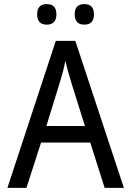

<svg xmlns="http://www.w3.org/2000/svg" viewBox="-20 -916 640 936"><path d="M490.2 0 419.9 -221.2H180.2L108.9 0H16.1L252 -716.8H347.2L584 0ZM394 -301.8 329.1 -508.8Q310.1 -569.3 298.8 -619.1Q289.1 -570.8 276.4 -529.8L206.1 -301.8ZM208 -896Q254.9 -896 254.9 -846.2Q254.9 -795.9 208 -795.9Q161.1 -795.9 161.1 -846.2Q161.1 -896 208 -896ZM391.1 -896Q438 -896 438 -846.2Q438 -795.9 391.1 -795.9Q344.2 -795.9 344.2 -846.2Q344.2 -896 391.1 -896Z"/></svg>

Font: Droid Sans Mono
Style: Regular
Weight: 400
Monospace: yes
Version: Version 1.00 build 112